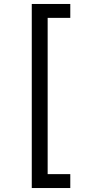

<svg xmlns="http://www.w3.org/2000/svg" viewBox="-20 -812 455 967"><path d="M140 -792H334V-722H220V65H334V135H140Z"/></svg>

Font: lmalayalam05
Style: Book
Weight: 400
Designer: Jelle Bosma - Monotype Design Team
Foundry: Monotype Imaging Inc.
Version: Version 2.003